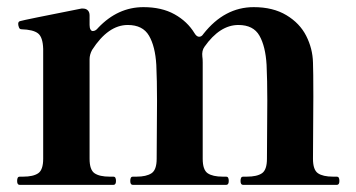

<svg xmlns="http://www.w3.org/2000/svg" viewBox="-20 -518 998 538"><path d="M924 -23Q931 -23 931 -11Q931 0 924 0H661Q654 0 654 -11Q654 -23 661 -23H672Q700 -23 714 -32.5Q728 -42 728 -73L729 -236Q729 -294 727 -336Q724 -388 707 -418Q690 -448 648 -448Q596 -448 553 -387Q545 -376 547 -359Q548 -354 548 -343V-73Q548 -42 562 -32.5Q576 -23 604 -23H614Q621 -23 621 -11Q621 0 614 0H352Q345 0 345 -11Q345 -23 352 -23H363Q390 -23 404.5 -32.5Q419 -42 419 -73L420 -235Q420 -294 418 -336Q415 -388 397.5 -418Q380 -448 338 -448Q283 -448 238 -378Q231 -365 231 -352V-73Q231 -42 245 -32.5Q259 -23 287 -23H298Q305 -23 305 -11Q305 0 298 0H35Q28 0 28 -11Q28 -23 35 -23H45Q73 -23 87 -32.5Q101 -42 101 -73V-381Q100 -414 86.5 -424.5Q73 -435 40 -436Q35 -436 33 -441.5Q31 -447 31 -451Q31 -458 37 -459Q46 -462 208 -494H213Q221 -494 226 -489Q231 -484 231 -475V-448Q231 -440 233.5 -435.5Q236 -431 240 -431Q248 -431 255 -440Q310 -498 382 -498Q433 -498 469 -478Q505 -458 525 -425Q531 -415 538 -415Q545 -415 550 -423Q609 -498 691 -498Q745 -498 782.5 -475.5Q820 -453 838 -417.5Q856 -382 857 -343Q858 -320 858 -248L857 -73Q857 -42 871 -32.5Q885 -23 913 -23Z"/></svg>

Font: Shippori Mincho B1 ExtraBold
Style: Regular
Weight: 800
Designer: FONTDASU
Foundry: FONTDASU / Google Inc. / but / Adobe
Version: Version 3.110; ttfautohint (v1.8.3)